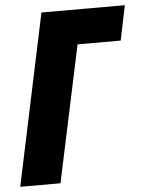

<svg xmlns="http://www.w3.org/2000/svg" viewBox="-57 -756 603 798"><g transform="rotate(-5 244.5 -357.0)"><path d="M146 -714H494L464 -569H284L163 0H-5Z"/></g></svg>

Font: Noto Sans UI CondBlack
Style: Italic
Weight: 900
Width: 3
Italic angle: -12°
Designer: Monotype Design Team
Foundry: Monotype Imaging Inc.
Version: Version 1.001